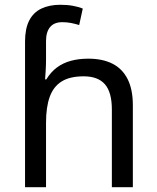

<svg xmlns="http://www.w3.org/2000/svg" viewBox="-20 -785 657 805"><path d="M85 -611Q85 -665 102.5 -699Q120 -733 153.5 -749Q187 -765 233 -765Q262 -765 286.5 -760.5Q311 -756 327 -749L312 -680Q296 -685 278.5 -688.5Q261 -692 241 -692Q207 -692 190 -671.5Q173 -651 173 -613V-535Q173 -513 171.5 -488Q170 -463 169 -452H174Q193 -483 218.5 -502Q244 -521 277 -530Q310 -539 350 -539Q410 -539 451.5 -518Q493 -497 515 -453.5Q537 -410 537 -343V0H449V-326Q449 -398 420 -431.5Q391 -465 331 -465Q273 -465 238.5 -443.5Q204 -422 188.5 -379Q173 -336 173 -271V0H85Z"/></svg>

Font: ltelugu25
Style: Book
Weight: 400
Designer: Jelle Bosma - Monotype Design Team
Foundry: Monotype Imaging Inc.
Version: Version 2.003